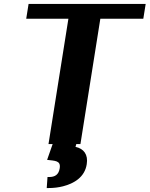

<svg xmlns="http://www.w3.org/2000/svg" viewBox="-20 -731 759 974"><path d="M113 -636H327L226 0H247L219 80C259 85 289 83 283 122C278 156 258 167 229 167H221L217 223H224C252 223 277 220 300 214C355 200 410 168 420 102C428 53 405 23 363 14L367 0H388L489 -636H707L719 -711H125Z"/></svg>

Font: Aerodynamic
Style: BdObl
Weight: 500
Designer: Google
Version: Version 2.000980; 2014